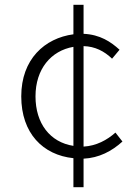

<svg xmlns="http://www.w3.org/2000/svg" viewBox="-20 -743 575 795"><path d="M458 -194C423 -163 379 -139 326 -136V-552C373 -551 412 -531 444 -500L475 -537C439 -570 394 -600 326 -603V-723H284V-601C165 -585 68 -498 68 -344C68 -191 158 -101 284 -88V32H326V-86C390 -89 443 -117 487 -157ZM284 -139C187 -154 127 -232 127 -344C127 -457 191 -533 284 -549Z"/></svg>

Font: Spoqa Han Sans Neo Light
Style: Regular
Weight: 300
Designer: [Spoqa Han Sans Neo] Dong-huui Kim  Younghwa Kang  Yujin Lee  [Noto Sans] Ryoko NISHIZUKA  (kana & ideographs); Paul D. 
Foundry: Spoqa (http://www.spoqa-han-sans.com)
Version: Version 1.000